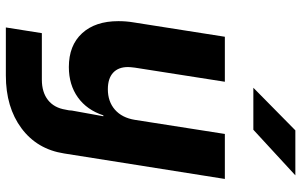

<svg xmlns="http://www.w3.org/2000/svg" viewBox="-202 -622 1005 640"><g transform="rotate(90 300.0 -302.5)"><path d="M427 -550H577L492 -14Q478 76 408 128Q338 180 232 180H72L91 60H246Q288 60 314 39.5Q340 19 346 -19Q349 -31 349 -40L368 -145H365Q347 -90 305 -60Q263 -30 204 -30Q132 -30 91.5 -74Q51 -118 51 -195Q51 -221 55 -245L103 -550H253L206 -250Q204 -234 204 -227Q204 -195 223 -177.5Q242 -160 278 -160Q319 -160 346 -183.5Q373 -207 380 -250ZM413 -645H273L415 -785H565Z"/></g></svg>

Font: JetBrains Mono Extra Bold
Style: Italic
Weight: 800
Italic angle: -9°
Monospace: yes
Designer: Philipp Nurullin, Konstantin Bulenkov
Foundry: JetBrains
Version: 2.002